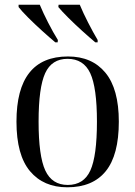

<svg xmlns="http://www.w3.org/2000/svg" viewBox="-20 -786 575 816"><path d="M266 10Q165 10 107.5 -58.5Q50 -127 50 -269Q50 -546 269 -546Q371 -546 428 -477Q485 -408 485 -269Q485 -127 429.5 -58.5Q374 10 266 10ZM268 0Q336 0 364 -61.5Q392 -123 392 -269Q392 -414 363.5 -475Q335 -536 267 -536Q200 -536 172 -475Q144 -414 144 -269Q144 -123 172.5 -61.5Q201 0 268 0ZM215 -606Q190 -627 158.5 -655.5Q127 -684 99.5 -711.5Q72 -739 59 -756V-766H149Q163 -732 184.5 -690Q206 -648 226 -616L225 -606ZM385 -606Q360 -627 328.5 -655.5Q297 -684 269.5 -711.5Q242 -739 228 -756L229 -766H319Q333 -732 354.5 -690Q376 -648 395 -616V-606Z"/></svg>

Font: Noto Serif Display SemiCondensed
Style: Regular
Weight: 400
Width: 4
Designer: Monotype Design Team
Foundry: Monotype Imaging Inc.
Version: Version 2.009